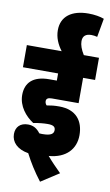

<svg xmlns="http://www.w3.org/2000/svg" viewBox="-109 -922 651 1135"><g transform="rotate(10 216.5 -354.5)"><path d="M203 -184C238 -184 249 -174 249 -155C249 -134 234 -120 183 -120C177 -120 170 -120 163 -121C143 -148 120 -161 89 -161C43 -161 16 -134 16 -91C16 -43 52 -5 119 6C145 57 177 108 217 160L325 90C295 60 266 31 241 1C344 -7 399 -68 399 -151C399 -236 354 -298 252 -298C222 -298 204 -296 177 -291C171 -297 167 -306 167 -315C167 -329 176 -337 200 -337H361V-489H433V-622H342C323 -652 314 -679 314 -701C314 -732 332 -747 366 -747C377 -747 390 -745 401 -742L421 -854C398 -863 363 -869 327 -869C227 -869 165 -824 165 -741C165 -697 182 -658 209 -622H0V-489H211V-446H166C67 -446 24 -399 24 -327C24 -260 69 -206 117 -175C149 -181 178 -184 203 -184Z"/></g></svg>

Font: Noto Sans Devanagari ExtraCondensed Black
Style: Regular
Weight: 900
Width: 2
Designer: Jelle Bosma - Monotype Design Team
Foundry: Monotype Imaging Inc.
Version: Version 2.004